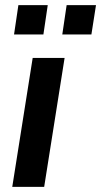

<svg xmlns="http://www.w3.org/2000/svg" viewBox="-20 -732 396 752"><path d="M28 0 108 -505H233L153 0ZM224 -597 241 -712H356L338 -597ZM35 -597 52 -712H167L150 -597Z"/></svg>

Font: Mulish
Style: Bold Italic
Weight: 700
Italic angle: -9°
Designer: Vernon Adams
Foundry: Vernon Adams
Version: Version 3.603; ttfautohint (v1.8.3)